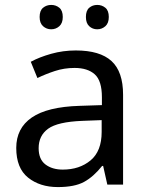

<svg xmlns="http://www.w3.org/2000/svg" viewBox="-20 -750 601 780"><path d="M288 -545Q386 -545 433 -502Q480 -459 480 -365V0H416L399 -76H395Q360 -32 321.5 -11Q283 10 215 10Q142 10 94 -28.5Q46 -67 46 -149Q46 -229 109 -272.5Q172 -316 303 -320L394 -323V-355Q394 -422 365 -448Q336 -474 283 -474Q241 -474 203 -461.5Q165 -449 132 -433L105 -499Q140 -518 188 -531.5Q236 -545 288 -545ZM314 -259Q214 -255 175.5 -227Q137 -199 137 -148Q137 -103 164.5 -82Q192 -61 235 -61Q303 -61 348 -98.5Q393 -136 393 -214V-262ZM141 -681Q141 -707 155 -718.5Q169 -730 188 -730Q207 -730 221 -718.5Q235 -707 235 -681Q235 -656 221 -643.5Q207 -631 188 -631Q169 -631 155 -643.5Q141 -656 141 -681ZM329 -681Q329 -707 342.5 -718.5Q356 -730 375 -730Q394 -730 408 -718.5Q422 -707 422 -681Q422 -656 408 -643.5Q394 -631 375 -631Q356 -631 342.5 -643.5Q329 -656 329 -681Z"/></svg>

Font: Noto Sans Elymaic
Style: Regular
Weight: 400
Designer: Morgane Pierson
Foundry: Google LLC
Version: Version 1.002; ttfautohint (v1.8.4.7-5d5b)